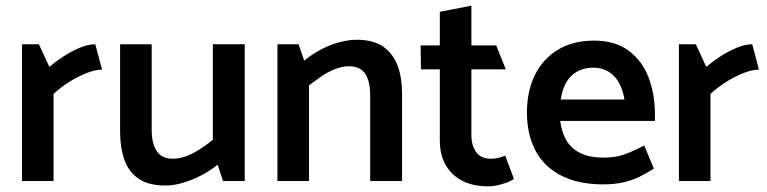

<svg xmlns="http://www.w3.org/2000/svg" viewBox="-20 -642 2722 681"><path d="M170 0V-309Q196 -333 226.5 -352Q257 -371 287.5 -383Q318 -395 342 -395L318 -485Q292 -485 261.5 -472Q231 -459 203 -440.5Q175 -422 155 -405L118 -485H58V0Z M735 -485V-146Q715 -130 691.5 -114.5Q668 -99 643 -89Q618 -79 593 -79Q554 -79 536 -106Q518 -133 518 -181V-485H406V-173Q406 -119 421 -76Q436 -33 471 -8.5Q506 16 567 16Q596 16 628.5 6.5Q661 -3 693 -19.5Q725 -36 752 -58L771 0H848V-485Z M1076 0V-339Q1097 -355 1120 -371Q1143 -387 1168.5 -397Q1194 -407 1218 -407Q1258 -407 1275.5 -380Q1293 -353 1293 -305V0H1406V-312Q1406 -366 1390.5 -408.5Q1375 -451 1340 -476Q1305 -501 1245 -501Q1216 -501 1183 -492Q1150 -483 1118.5 -466.5Q1087 -450 1059 -427L1039 -485H964V0Z M1740 -481H1652V-622L1540 -600V-481H1472L1473 -396H1540V-145Q1540 -92 1561.5 -55.5Q1583 -19 1621 0Q1659 19 1713 19Q1728 19 1745.5 15Q1763 11 1778.5 5Q1794 -1 1803 -7L1772 -90Q1760 -85 1747 -82Q1734 -79 1721 -79Q1686 -79 1669 -102.5Q1652 -126 1652 -163V-396H1774Z M2303 -213V-237Q2303 -308 2280.5 -367Q2258 -426 2210 -462Q2162 -498 2087 -498Q2013 -498 1959.5 -466Q1906 -434 1877.5 -376.5Q1849 -319 1849 -242Q1849 -166 1879 -108.5Q1909 -51 1970 -19.5Q2031 12 2120 12Q2158 12 2190 5Q2222 -2 2249 -15.5Q2276 -29 2299 -44L2265 -126Q2229 -107 2196.5 -95Q2164 -83 2122 -83Q2070 -83 2037.5 -99.5Q2005 -116 1988.5 -145Q1972 -174 1967 -213ZM1969 -289Q1974 -325 1988.5 -350Q2003 -375 2027.5 -388.5Q2052 -402 2083 -402Q2115 -402 2137.5 -388.5Q2160 -375 2174.5 -350Q2189 -325 2195 -289Z M2500 0V-309Q2526 -333 2556.5 -352Q2587 -371 2617.5 -383Q2648 -395 2672 -395L2648 -485Q2622 -485 2591.5 -472Q2561 -459 2533 -440.5Q2505 -422 2485 -405L2448 -485H2388V0Z"/></svg>

Font: Catamaran SemiBold
Style: Regular
Weight: 600
Designer: Pria Ravichandran
Version: Version 2.000